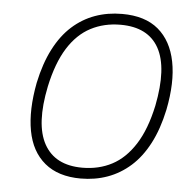

<svg xmlns="http://www.w3.org/2000/svg" viewBox="-52 -765 838 826"><g transform="rotate(5 367.5 -352.5)"><path d="M326 8Q229 8 170.5 -40.5Q112 -89 95.5 -177.5Q79 -266 102 -386Q120 -471 152 -533Q184 -595 228 -634.5Q272 -674 326 -693.5Q380 -713 443 -713Q542 -713 599.5 -664.5Q657 -616 674.5 -527.5Q692 -439 668 -319Q650 -234 617.5 -172Q585 -110 540.5 -70.5Q496 -31 442 -11.5Q388 8 326 8ZM329 -39Q400 -39 457 -69Q514 -99 555.5 -164Q597 -229 619 -332Q652 -498 605.5 -582Q559 -666 440 -666Q369 -666 311.5 -636Q254 -606 213.5 -541.5Q173 -477 151 -374Q117 -209 164 -124Q211 -39 329 -39Z"/></g></svg>

Font: Nunito Sans 7pt SemiCondensed ExtraLight
Style: Italic
Weight: 250
Width: 4
Italic angle: -9°
Designer: Vernon Adams
Foundry: Vernon Adams
Version: Version 3.101;gftools[0.9.27]